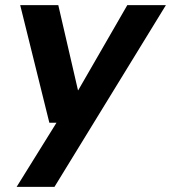

<svg xmlns="http://www.w3.org/2000/svg" viewBox="-20 -516 669 751"><path d="M45 215 201 -36H173L59 -496H208L285 -163H286L478 -496H629L193 215Z"/></svg>

Font: DM Sans 28pt ExtraBold
Style: Italic
Weight: 800
Italic angle: -10°
Version: Version 4.004;gftools[0.9.30]